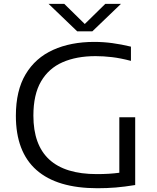

<svg xmlns="http://www.w3.org/2000/svg" viewBox="-20 -966 812 992"><path d="M483.5 6.5Q275 6.5 168.5 -87.5Q62 -181.5 62 -368Q62 -498 112.5 -582.5Q163 -667 254.2 -708.2Q345.5 -749.5 467 -749.5Q514.5 -749.5 560.5 -743.2Q606.5 -737 656.5 -725V-651.5Q603 -665.5 558.8 -670.8Q514.5 -676 473.5 -676Q375.5 -676 303.5 -644.5Q231.5 -613 192 -545.2Q152.5 -477.5 152.5 -368.5Q152.5 -66.5 480 -66.5Q512.5 -66.5 541.5 -68.2Q570.5 -70 596.5 -73.5V-360H678.5V-10Q623 -1 577.8 2.8Q532.5 6.5 483.5 6.5ZM379 -804 231 -946H312L418 -842L524 -946H605L457 -804Z"/></svg>

Font: Encode Sans Expanded Expanded
Style: Regular
Weight: 400
Width: 7
Designer: Multiple Designers
Foundry: Impallari Type
Version: Version 3.000; ttfautohint (v1.8.3) -l 8 -r 50 -G 200 -x 14 